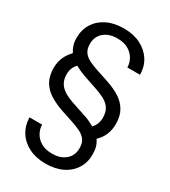

<svg xmlns="http://www.w3.org/2000/svg" viewBox="-225 -820 1024 1159"><g transform="rotate(30 287.0 -240.0)"><path d="M284 232Q218 232 168 207Q118 182 90.5 138Q63 94 62 38H150Q150 67 165 95Q180 123 210.5 141.5Q241 160 287 160Q344 161 380.5 131Q417 101 417 48Q417 14 402.5 -7Q388 -28 360.5 -42Q333 -56 296 -68Q259 -80 214 -95Q164 -112 124 -136.5Q84 -161 61.5 -199Q39 -237 39 -295Q39 -332 53 -366Q67 -400 95 -428Q82 -447 75 -469.5Q68 -492 68 -520Q68 -577 95 -620Q122 -663 171.5 -687.5Q221 -712 289 -712Q356 -712 405.5 -687Q455 -662 483 -618.5Q511 -575 511 -518H423Q423 -547 408 -575Q393 -603 362.5 -621.5Q332 -640 286 -640Q229 -641 192.5 -611Q156 -581 156 -528Q156 -494 170.5 -473Q185 -452 212.5 -438Q240 -424 277 -412Q314 -400 359 -385Q410 -368 449.5 -343.5Q489 -319 511.5 -281Q534 -243 534 -185Q534 -148 520 -113.5Q506 -79 477 -52Q491 -33 497.5 -10.5Q504 12 504 40Q505 96 478 139.5Q451 183 401.5 207.5Q352 232 284 232ZM417 -104Q432 -119 439.5 -138.5Q447 -158 447 -180Q447 -221 430 -246Q413 -271 383 -286.5Q353 -302 314.5 -314.5Q276 -327 233 -342Q210 -350 191 -358.5Q172 -367 156 -376Q141 -361 133.5 -342Q126 -323 126 -300Q126 -268 137 -246Q148 -224 168 -208.5Q188 -193 215 -181.5Q242 -170 274 -160Q306 -150 340 -138Q363 -131 382 -122Q401 -113 417 -104Z"/></g></svg>

Font: DM Sans 28pt
Style: Regular
Weight: 400
Version: Version 4.004;gftools[0.9.30]